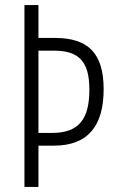

<svg xmlns="http://www.w3.org/2000/svg" viewBox="-20 -734 457 754"><path d="M387 -384C387 -525 326 -585 196 -585H131V-714H76V0H131V-162H191C327 -162 387 -241 387 -384ZM185 -212H131V-535H193C291 -535 331 -491 331 -382C331 -268 291 -212 185 -212Z"/></svg>

Font: Noto Sans Khmer UI ExtraCondensed Light
Style: Regular
Weight: 300
Width: 2
Designer: Danh Hong and the Monotype Design Team
Foundry: Monotype Imaging Inc.
Version: Version 2.002